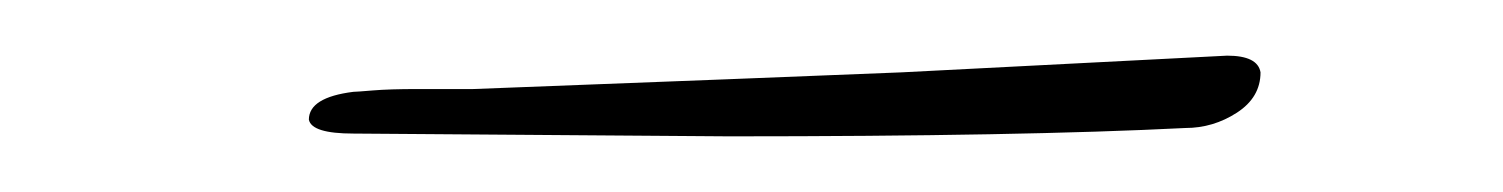

<svg xmlns="http://www.w3.org/2000/svg" viewBox="-20 -160 540 69"><path d="M107 -112Q92 -112 91 -117Q91 -125 107 -127Q108 -127 114 -127.5Q120 -128 130 -128Q140 -128 150 -128Q255 -132 304 -134L421 -140Q432 -140 433 -134Q433 -125 424.5 -119.5Q416 -114 406 -114Q347 -111 242 -111Z"/></svg>

Font: Herr Von Muellerhoff
Style: Regular
Weight: 400
Designer: Alejandro Paul
Foundry: Alejandro Paul
Version: Version 1.000